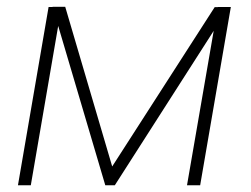

<svg xmlns="http://www.w3.org/2000/svg" viewBox="-20 -549 743 569"><path d="M312.5 -55.7 616.2 -527.8H658.2L320.3 0H292L135.7 -528.8H173.3ZM162.1 -528.3 71.3 0H33.2L124 -528.3ZM534.2 0 625.5 -528.3H664.1L573.2 0Z"/></svg>

Font: Roboto ExtraLight
Style: Italic
Weight: 250
Designer: Christian Robertson
Foundry: Google
Version: Version 3.009; 2024